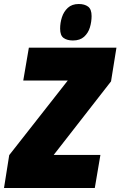

<svg xmlns="http://www.w3.org/2000/svg" viewBox="-48 -938 601 958"><path d="M-28 0 -2 -164 290 -536H68L96 -700H533L506 -532L220 -165H453L425 0ZM316 -736Q287 -736 269.5 -748.5Q252 -761 252 -795Q252 -824 261 -852Q270 -880 290.5 -899Q311 -918 345 -918Q374 -918 391.5 -905Q409 -892 409 -858Q409 -829 400.5 -801Q392 -773 371.5 -754.5Q351 -736 316 -736Z"/></svg>

Font: Georama SemiCondensed Black
Style: Italic
Weight: 900
Width: 4
Italic angle: -9°
Designer: Jean-Baptiste Levee
Foundry: Production Type
Version: Version 1.000